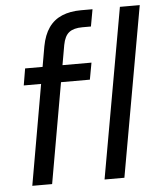

<svg xmlns="http://www.w3.org/2000/svg" viewBox="-52 -765 674 810"><g transform="rotate(-5 285.0 -360.0)"><path d="M52 0 154 -582Q163 -630 184.5 -660.5Q206 -691 240.5 -705.5Q275 -720 321 -720H370L357 -648H321Q284 -648 264.5 -633Q245 -618 238 -580L136 0ZM53 -425 65 -496H346L333 -425ZM358 0 486 -720H570L442 0Z"/></g></svg>

Font: DM Sans 24pt
Style: Italic
Weight: 400
Italic angle: -10°
Designer: Colophon Foundry, Jonny Pinhorn
Foundry: Colophon Foundry
Version: Version 4.004;gftools[0.9.30]